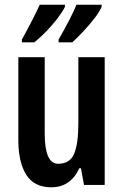

<svg xmlns="http://www.w3.org/2000/svg" viewBox="-20 -786 524 816"><path d="M425 -543V0H337L324 -71H317Q280 10 198 10Q125 10 91.5 -43.5Q58 -97 58 -189V-543H170V-219Q170 -90 227 -90Q278 -90 295.5 -133.5Q313 -177 313 -262V-543ZM412 -757Q403 -736 381 -707.5Q359 -679 333 -651.5Q307 -624 287 -606H229V-618Q253 -659 275 -702Q297 -745 305 -766H412ZM256 -757Q245 -735 224.5 -708Q204 -681 178 -654Q152 -627 126 -606H73V-618Q97 -661 118 -702.5Q139 -744 149 -766H256Z"/></svg>

Font: Noto Sans Devanagari UI ExtraCondensed SemiBold
Style: Regular
Weight: 600
Width: 2
Designer: Jelle Bosma - Monotype Design Team
Foundry: Monotype Imaging Inc.
Version: Version 2.004; ttfautohint (v1.8.4.7-5d5b)